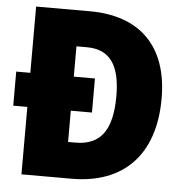

<svg xmlns="http://www.w3.org/2000/svg" viewBox="-51 -764 783 814"><g transform="rotate(5 340.0 -357.0)"><path d="M299 -714H70V-432H10V-287H70V0H284C499 0 634 -127 634 -372C634 -593 513 -714 299 -714ZM299 -561C395 -561 442 -501 442 -365C442 -222 394 -154 287 -154H255V-287H345V-432H255V-561Z"/></g></svg>

Font: Noto Sans Gujarati UI SemiCondensed Black
Style: Regular
Weight: 900
Width: 4
Designer: Jelle Bosma - Monotype Design Team, Universal Thirst
Foundry: Monotype Imaging Inc.
Version: Version 2.106